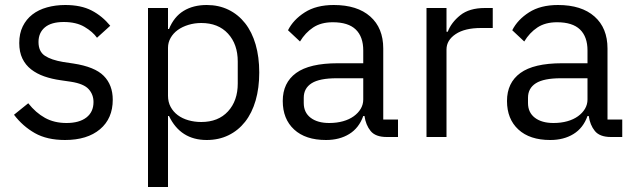

<svg xmlns="http://www.w3.org/2000/svg" viewBox="-20 -548 2538 768"><path d="M240 12Q168 12 119.5 -15.5Q71 -43 36 -89L93 -135Q123 -97 160 -76.5Q197 -56 246 -56Q297 -56 325.5 -78Q354 -100 354 -140Q354 -170 334.5 -191.5Q315 -213 264 -221L223 -227Q187 -232 157 -242.5Q127 -253 104.5 -270.5Q82 -288 69.5 -314Q57 -340 57 -376Q57 -414 71 -442.5Q85 -471 109.5 -490Q134 -509 168 -518.5Q202 -528 241 -528Q304 -528 346.5 -506Q389 -484 421 -445L368 -397Q351 -421 318 -440.5Q285 -460 235 -460Q185 -460 159.5 -438.5Q134 -417 134 -380Q134 -342 159.5 -325Q185 -308 233 -300L273 -294Q359 -281 395 -244.5Q431 -208 431 -149Q431 -74 380 -31Q329 12 240 12Z M572 -516H652V-432H656Q676 -481 714.5 -504.5Q753 -528 807 -528Q855 -528 894 -509Q933 -490 960.5 -455Q988 -420 1002.5 -370Q1017 -320 1017 -258Q1017 -196 1002.5 -146Q988 -96 960.5 -61Q933 -26 894 -7Q855 12 807 12Q702 12 656 -84H652V200H572ZM785 -60Q853 -60 892 -102.5Q931 -145 931 -214V-302Q931 -371 892 -413.5Q853 -456 785 -456Q758 -456 733.5 -448.5Q709 -441 691 -428Q673 -415 662.5 -396.5Q652 -378 652 -357V-165Q652 -140 662.5 -120.5Q673 -101 691 -87.5Q709 -74 733.5 -67Q758 -60 785 -60Z M1527 0Q1482 0 1462.5 -24Q1443 -48 1438 -84H1433Q1416 -36 1377 -12Q1338 12 1284 12Q1202 12 1156.5 -30Q1111 -72 1111 -144Q1111 -217 1164.5 -256Q1218 -295 1331 -295H1433V-346Q1433 -401 1403 -430Q1373 -459 1311 -459Q1264 -459 1232.5 -438Q1201 -417 1180 -382L1132 -427Q1153 -469 1199 -498.5Q1245 -528 1315 -528Q1409 -528 1461 -482Q1513 -436 1513 -354V-70H1572V0ZM1297 -56Q1327 -56 1352 -63Q1377 -70 1395 -83Q1413 -96 1423 -113Q1433 -130 1433 -150V-235H1327Q1258 -235 1226.5 -215Q1195 -195 1195 -157V-136Q1195 -98 1222.5 -77Q1250 -56 1297 -56Z M1686 0V-516H1766V-421H1771Q1785 -458 1821 -487Q1857 -516 1920 -516H1951V-436H1904Q1839 -436 1802.5 -411.5Q1766 -387 1766 -350V0Z M2424 0Q2379 0 2359.5 -24Q2340 -48 2335 -84H2330Q2313 -36 2274 -12Q2235 12 2181 12Q2099 12 2053.5 -30Q2008 -72 2008 -144Q2008 -217 2061.5 -256Q2115 -295 2228 -295H2330V-346Q2330 -401 2300 -430Q2270 -459 2208 -459Q2161 -459 2129.5 -438Q2098 -417 2077 -382L2029 -427Q2050 -469 2096 -498.5Q2142 -528 2212 -528Q2306 -528 2358 -482Q2410 -436 2410 -354V-70H2469V0ZM2194 -56Q2224 -56 2249 -63Q2274 -70 2292 -83Q2310 -96 2320 -113Q2330 -130 2330 -150V-235H2224Q2155 -235 2123.5 -215Q2092 -195 2092 -157V-136Q2092 -98 2119.5 -77Q2147 -56 2194 -56Z"/></svg>

Font: IBM Plex Sans Hebrew
Style: Regular
Weight: 400
Designer: Mike Abbink, Paul van der Laan, Pieter van Rosmalen, Yanek Iontef
Foundry: Bold Monday
Version: Version 1.2